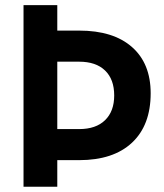

<svg xmlns="http://www.w3.org/2000/svg" viewBox="-20 -713 626 733"><path d="M187 -101.6V-220.2H282.2Q346.2 -220.2 381.1 -254.2Q416 -288.1 416 -348.6Q416 -410.2 381.1 -443.8Q346.2 -477.5 282.2 -477.5H189V-596.2H282.2Q412.6 -596.2 483.9 -533.4Q555.2 -470.7 555.2 -356.9Q555.2 -234.9 483.9 -168.2Q412.6 -101.6 282.2 -101.6ZM69.8 0V-693.4H198.7V0Z"/></svg>

Font: Cascadia Code PL
Style: Regular
Weight: 400
Monospace: yes
Designer: Aaron Bell
Foundry: Saja Typeworks
Version: Version 2102.003